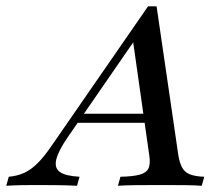

<svg xmlns="http://www.w3.org/2000/svg" viewBox="-83 -597 713 617"><path d="M-62.9 0 -54.8 -29Q-27.4 -31.5 -5.2 -41.5Q16.9 -51.6 37.9 -72.6Q58.9 -93.5 83.1 -129L392.7 -576.6H420.2L490.3 -96.8Q494.4 -72.6 502.8 -57.7Q511.3 -42.7 528.6 -36.3Q546 -29.8 573.4 -29L565.3 0Q545.2 -1.6 512.5 -2Q479.8 -2.4 438.7 -2.4Q389.5 -2.4 352.8 -2Q316.1 -1.6 296 0L304 -29Q345.2 -29.8 366.5 -35.9Q387.9 -41.9 394.4 -56.5Q400.8 -71 396.8 -96.8L343.5 -471.8L365.3 -490.3L135.5 -157.3Q104.8 -112.9 98 -85.1Q91.1 -57.3 109.3 -44.4Q127.4 -31.5 172.6 -29L164.5 0Q132.3 -1.6 99.2 -2Q66.1 -2.4 34.7 -2.4Q10.5 -2.4 -13.3 -2Q-37.1 -1.6 -62.9 0ZM155.6 -202.4 175 -231.5H416.9L421 -202.4Z"/></svg>

Font: Playfair 5pt SemiExpanded Light Medium
Style: Italic
Weight: 500
Italic angle: -15.6°
Version: Version 2.001;gftools[0.9.30]